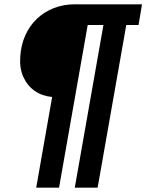

<svg xmlns="http://www.w3.org/2000/svg" viewBox="-20 -707 679 891"><path d="M148 164 222 -257Q176 -261 141.5 -285Q107 -309 88.5 -349.5Q70 -390 74 -443Q77 -497 97 -542Q117 -587 151 -619.5Q185 -652 230 -669.5Q275 -687 327 -687H639L623 -591H566L433 164H327L460 -591H387L254 164Z"/></svg>

Font: Archivo SemiCondensed ExtraBold
Style: Italic
Weight: 800
Width: 4
Italic angle: -10°
Designer: Hector Gatti
Foundry: Omnibus-Type
Version: Version 2.001